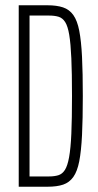

<svg xmlns="http://www.w3.org/2000/svg" viewBox="-20 -708 373 728"><path d="M51 0V-688H160Q195 -688 219 -680Q243 -672 258 -651Q273 -630 280.5 -591.5Q288 -553 291 -492.5Q294 -432 294 -344Q294 -257 291 -196Q288 -135 280.5 -96.5Q273 -58 258 -37Q243 -16 219.5 -8Q196 0 160 0ZM92 -39H166Q186 -39 201 -43.5Q216 -48 226 -63.5Q236 -79 242 -112Q248 -145 250.5 -201Q253 -257 253 -344Q253 -431 250.5 -487Q248 -543 242.5 -576Q237 -609 227 -624.5Q217 -640 202 -644.5Q187 -649 166 -649H92Z"/></svg>

Font: Saira UltraCondensed ExtraLight
Style: Regular
Weight: 250
Width: 1
Designer: Hector Gatti with collaboration of the Omnibus-Type team
Foundry: Omnibus-Type
Version: Version 1.101